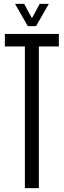

<svg xmlns="http://www.w3.org/2000/svg" viewBox="-20 -976 331 996"><path d="M109.1 0V-734.8H5.2V-800H285.4V-734.8H181.6V0ZM124.1 -840.6 58 -955.8H105.4L145.8 -881.4L185.8 -955.8H233.2L167.1 -840.6Z"/></svg>

Font: Big Shoulders Display SC Thin
Style: Regular
Weight: 100
Designer: Patric King
Foundry: XO Type Co
Version: Version 2.002